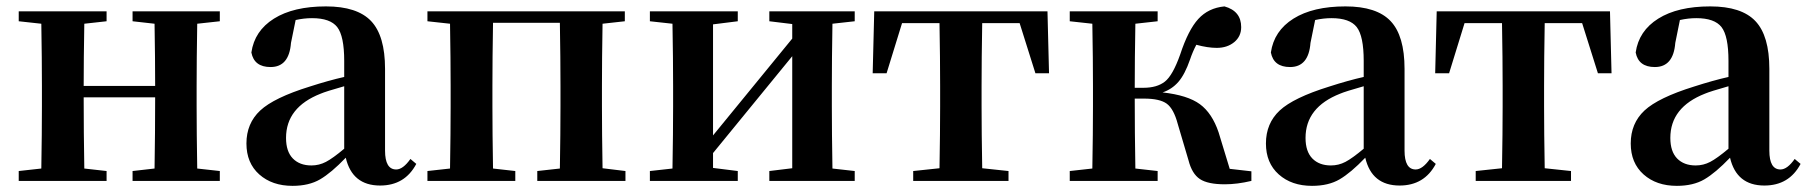

<svg xmlns="http://www.w3.org/2000/svg" viewBox="-20 -571 5704 606"><path d="M673.8 -503.9 602.5 -496.1Q600.6 -382.8 600.6 -299.8V-235.4Q600.6 -152.3 602.5 -39.1L673.8 -31.2V0H398.4V-31.2L467.8 -39.1Q469.7 -152.3 469.7 -263.7H244.1Q244.1 -152.3 246.1 -39.1L316.4 -31.2V0H39.1V-31.2L110.4 -39.1Q112.3 -152.3 112.3 -235.4V-299.8Q112.3 -382.8 110.4 -496.1L39.1 -503.9V-535.2H316.4V-503.9L246.1 -496.1Q244.1 -384.8 244.1 -299.8H469.7Q469.7 -386.7 467.8 -496.1L398.4 -503.9V-535.2H673.8Z M1066.4 -101.6V-298.8Q1007.8 -282.2 992.2 -275.4Q882.8 -232.4 882.8 -135.7Q882.8 -92.8 904.3 -70.8Q925.8 -48.8 962.9 -48.8Q987.3 -48.8 1008.8 -60.1Q1030.3 -71.3 1066.4 -101.6ZM1275.4 -69.3 1293.9 -53.7Q1257.8 14.6 1179.7 14.6Q1091.8 14.6 1071.3 -73.2Q1025.4 -25.4 990.2 -4.9Q955.1 15.6 903.3 15.6Q838.9 15.6 798.3 -20.5Q757.8 -56.6 757.8 -118.2Q757.8 -181.6 801.3 -222.2Q844.7 -262.7 958 -297.9Q1018.6 -317.4 1066.4 -328.1V-378.9Q1066.4 -457 1044.4 -485.4Q1022.5 -513.7 964.8 -513.7Q939.5 -513.7 913.1 -507.8L898.4 -435.5Q892.6 -359.4 834 -359.4Q782.2 -359.4 773.4 -405.3Q783.2 -473.6 844.7 -512.2Q906.2 -550.8 1008.8 -550.8Q1107.4 -550.8 1151.4 -504.4Q1195.3 -458 1195.3 -353.5V-95.7Q1195.3 -36.1 1230.5 -36.1Q1252 -36.1 1275.4 -69.3Z M1881.8 -40 1954.1 -31.2V0H1675.8V-31.2L1747.1 -39.1Q1749 -152.3 1749 -235.4V-299.8Q1749 -385.7 1747.1 -499H1536.1Q1534.2 -385.7 1534.2 -299.8V-235.4Q1534.2 -152.3 1536.1 -39.1L1606.4 -31.2V0H1329.1V-31.2L1400.4 -39.1Q1402.3 -152.3 1402.3 -235.4V-299.8Q1402.3 -382.8 1400.4 -496.1L1329.1 -503.9V-535.2H1952.1V-503.9L1881.8 -496.1Q1879.9 -382.8 1879.9 -299.8V-235.4Q1879.9 -153.3 1881.8 -40Z M2677.7 -503.9 2607.4 -496.1Q2605.5 -382.8 2605.5 -299.8V-235.4Q2605.5 -152.3 2607.4 -39.1L2677.7 -31.2V0H2408.2V-31.2L2480.5 -40V-393.6L2230.5 -87.9V-41L2308.6 -31.2V0H2031.2V-31.2L2102.5 -39.1Q2104.5 -152.3 2104.5 -235.4V-299.8Q2104.5 -382.8 2102.5 -496.1L2031.2 -503.9V-535.2H2308.6V-503.9L2230.5 -494.1V-143.6L2480.5 -449.2V-495.1L2408.2 -503.9V-535.2H2677.7Z M3198.2 -498H3080.1Q3078.1 -384.8 3078.1 -299.8V-235.4Q3078.1 -153.3 3080.1 -40L3163.1 -31.2V0H2862.3V-31.2L2945.3 -40Q2947.3 -153.3 2947.3 -235.4V-299.8Q2947.3 -384.8 2945.3 -498H2827.1L2778.3 -339.8H2734.4L2739.3 -535.2H3286.1L3291 -339.8H3248Z M3861.3 -38.1 3929.7 -30.3V0Q3884.8 10.7 3845.7 10.7Q3792 10.7 3767.1 -5.9Q3742.2 -22.5 3731.4 -64.5L3697.3 -179.7Q3684.6 -227.5 3662.6 -243.7Q3640.6 -259.8 3590.8 -259.8H3561.5Q3561.5 -152.3 3563.5 -39.1L3633.8 -31.2V0H3356.4V-31.2L3427.7 -39.1Q3429.7 -152.3 3429.7 -235.4V-299.8Q3429.7 -382.8 3427.7 -496.1L3356.4 -503.9V-535.2H3633.8V-503.9L3563.5 -496.1Q3561.5 -384.8 3561.5 -293.9H3588.9Q3631.8 -293.9 3656.7 -313.5Q3681.6 -333 3705.1 -399.4Q3730.5 -476.6 3762.2 -511.2Q3793.9 -545.9 3844.7 -550.8Q3897.5 -536.1 3897.5 -485.4Q3897.5 -456.1 3875.5 -438Q3853.5 -419.9 3820.3 -419.9Q3792 -419.9 3755.9 -429.7Q3744.1 -407.2 3736.3 -383.8Q3719.7 -335.9 3699.2 -312.5Q3678.7 -289.1 3649.4 -279.3Q3728.5 -270.5 3767.1 -242.2Q3805.7 -213.9 3826.2 -153.3Z M4284.2 -101.6V-298.8Q4225.6 -282.2 4210 -275.4Q4100.6 -232.4 4100.6 -135.7Q4100.6 -92.8 4122.1 -70.8Q4143.6 -48.8 4180.7 -48.8Q4205.1 -48.8 4226.6 -60.1Q4248 -71.3 4284.2 -101.6ZM4493.2 -69.3 4511.7 -53.7Q4475.6 14.6 4397.5 14.6Q4309.6 14.6 4289.1 -73.2Q4243.2 -25.4 4208 -4.9Q4172.9 15.6 4121.1 15.6Q4056.6 15.6 4016.1 -20.5Q3975.6 -56.6 3975.6 -118.2Q3975.6 -181.6 4019 -222.2Q4062.5 -262.7 4175.8 -297.9Q4236.3 -317.4 4284.2 -328.1V-378.9Q4284.2 -457 4262.2 -485.4Q4240.2 -513.7 4182.6 -513.7Q4157.2 -513.7 4130.9 -507.8L4116.2 -435.5Q4110.4 -359.4 4051.8 -359.4Q4000 -359.4 3991.2 -405.3Q4001 -473.6 4062.5 -512.2Q4124 -550.8 4226.6 -550.8Q4325.2 -550.8 4369.1 -504.4Q4413.1 -458 4413.1 -353.5V-95.7Q4413.1 -36.1 4448.2 -36.1Q4469.7 -36.1 4493.2 -69.3Z M4973.6 -498H4855.5Q4853.5 -384.8 4853.5 -299.8V-235.4Q4853.5 -153.3 4855.5 -40L4938.5 -31.2V0H4637.7V-31.2L4720.7 -40Q4722.7 -153.3 4722.7 -235.4V-299.8Q4722.7 -384.8 4720.7 -498H4602.5L4553.7 -339.8H4509.8L4514.6 -535.2H5061.5L5066.4 -339.8H5023.4Z M5435.5 -101.6V-298.8Q5377 -282.2 5361.3 -275.4Q5252 -232.4 5252 -135.7Q5252 -92.8 5273.4 -70.8Q5294.9 -48.8 5332 -48.8Q5356.4 -48.8 5377.9 -60.1Q5399.4 -71.3 5435.5 -101.6ZM5644.5 -69.3 5663.1 -53.7Q5627 14.6 5548.8 14.6Q5460.9 14.6 5440.4 -73.2Q5394.5 -25.4 5359.4 -4.9Q5324.2 15.6 5272.5 15.6Q5208 15.6 5167.5 -20.5Q5127 -56.6 5127 -118.2Q5127 -181.6 5170.4 -222.2Q5213.9 -262.7 5327.1 -297.9Q5387.7 -317.4 5435.5 -328.1V-378.9Q5435.5 -457 5413.6 -485.4Q5391.6 -513.7 5334 -513.7Q5308.6 -513.7 5282.2 -507.8L5267.6 -435.5Q5261.7 -359.4 5203.1 -359.4Q5151.4 -359.4 5142.6 -405.3Q5152.3 -473.6 5213.9 -512.2Q5275.4 -550.8 5377.9 -550.8Q5476.6 -550.8 5520.5 -504.4Q5564.5 -458 5564.5 -353.5V-95.7Q5564.5 -36.1 5599.6 -36.1Q5621.1 -36.1 5644.5 -69.3Z"/></svg>

Font: GenRyuMin TW TTF Bold
Style: Regular
Weight: 700
Version: Version 1.300